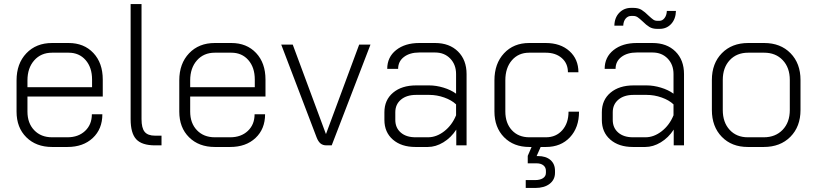

<svg xmlns="http://www.w3.org/2000/svg" viewBox="-20 -720 4047 951"><path d="M62 -167V-322Q62 -405 110.5 -456Q159 -507 238 -507H320Q396 -507 442.5 -457.5Q489 -408 489 -326V-242H116V-167Q116 -110 149.5 -75Q183 -40 238 -40H314Q368 -40 401.5 -71.5Q435 -103 435 -154H487Q487 -81 439.5 -36.5Q392 8 314 8H238Q159 8 110.5 -40Q62 -88 62 -167ZM436 -288V-326Q436 -386 404 -422.5Q372 -459 320 -459H238Q183 -459 149.5 -421Q116 -383 116 -322V-288Z M627 -130V-700H681V-130Q681 -86 696.5 -67Q712 -48 748 -48H780V0H748Q683 0 655 -30Q627 -60 627 -130Z M868 -167V-322Q868 -405 916.5 -456Q965 -507 1044 -507H1126Q1202 -507 1248.5 -457.5Q1295 -408 1295 -326V-242H922V-167Q922 -110 955.5 -75Q989 -40 1044 -40H1120Q1174 -40 1207.5 -71.5Q1241 -103 1241 -154H1293Q1293 -81 1245.5 -36.5Q1198 8 1120 8H1044Q965 8 916.5 -40Q868 -88 868 -167ZM1242 -288V-326Q1242 -386 1210 -422.5Q1178 -459 1126 -459H1044Q989 -459 955.5 -421Q922 -383 922 -322V-288Z M1548 -40 1373 -499H1430L1594 -57H1595L1759 -499H1815L1623 0H1597Q1579 0 1567.5 -9.5Q1556 -19 1548 -40Z M1884 -126V-164Q1884 -225 1927 -261Q1970 -297 2041 -297H2106Q2140 -297 2176.5 -286Q2213 -275 2239 -256V-353Q2239 -400 2210 -430Q2181 -460 2135 -460H2057Q2010 -460 1981 -438Q1952 -416 1952 -379H1898Q1898 -437 1942 -472Q1986 -507 2057 -507H2135Q2206 -507 2248.5 -465Q2291 -423 2291 -353V0H2240V-78Q2214 -38 2176 -15Q2138 8 2099 8H2038Q1968 8 1926 -28.5Q1884 -65 1884 -126ZM2100 -40Q2142 -40 2180.5 -70Q2219 -100 2239 -149V-203Q2217 -224 2180.5 -237Q2144 -250 2106 -250H2041Q1994 -250 1966 -226.5Q1938 -203 1938 -164V-126Q1938 -87 1965 -63.5Q1992 -40 2038 -40Z M2658 8 2638 53H2645Q2684 53 2706.5 72.5Q2729 92 2729 126V136Q2729 170 2702.5 190.5Q2676 211 2631 211H2584V172H2630Q2655 172 2669.5 162.5Q2684 153 2684 136V126Q2684 109 2671.5 99Q2659 89 2638 89H2594V52L2613 8H2602Q2524 8 2476.5 -40.5Q2429 -89 2429 -168V-322Q2429 -405 2476.5 -456Q2524 -507 2601 -507H2683Q2756 -507 2800.5 -467Q2845 -427 2845 -362H2793Q2793 -406 2762.5 -432.5Q2732 -459 2683 -459H2601Q2548 -459 2515.5 -421.5Q2483 -384 2483 -322V-168Q2483 -110 2515.5 -75Q2548 -40 2602 -40H2684Q2734 -40 2765 -75Q2796 -110 2796 -167H2848Q2848 -88 2803 -40Q2758 8 2684 8Z M2961 -126V-164Q2961 -225 3004 -261Q3047 -297 3118 -297H3183Q3217 -297 3253.5 -286Q3290 -275 3316 -256V-353Q3316 -400 3287 -430Q3258 -460 3212 -460H3134Q3087 -460 3058 -438Q3029 -416 3029 -379H2975Q2975 -437 3019 -472Q3063 -507 3134 -507H3212Q3283 -507 3325.5 -465Q3368 -423 3368 -353V0H3317V-78Q3291 -38 3253 -15Q3215 8 3176 8H3115Q3045 8 3003 -28.5Q2961 -65 2961 -126ZM3177 -40Q3219 -40 3257.5 -70Q3296 -100 3316 -149V-203Q3294 -224 3257.5 -237Q3221 -250 3183 -250H3118Q3071 -250 3043 -226.5Q3015 -203 3015 -164V-126Q3015 -87 3042 -63.5Q3069 -40 3115 -40ZM3163 -614Q3148 -628 3138.5 -634.5Q3129 -641 3117 -641H3106Q3090 -641 3079 -628Q3068 -615 3067 -593H3023Q3024 -633 3047.5 -657Q3071 -681 3106 -681H3117Q3142 -681 3158 -671Q3174 -661 3193 -642Q3207 -629 3215.5 -623Q3224 -617 3235 -617H3247Q3261 -617 3271.5 -630.5Q3282 -644 3283 -666H3328Q3327 -626 3304.5 -601.5Q3282 -577 3247 -577H3235Q3212 -577 3196.5 -586.5Q3181 -596 3163 -614Z M3506 -175V-324Q3506 -406 3555.5 -456.5Q3605 -507 3686 -507H3765Q3846 -507 3895.5 -456.5Q3945 -406 3945 -324V-175Q3945 -93 3895 -42.5Q3845 8 3763 8H3684Q3604 8 3555 -42.5Q3506 -93 3506 -175ZM3763 -40Q3821 -40 3856.5 -77Q3892 -114 3892 -175V-324Q3892 -385 3857 -422Q3822 -459 3765 -459H3686Q3629 -459 3594.5 -422Q3560 -385 3560 -324V-175Q3560 -114 3594 -77Q3628 -40 3684 -40Z"/></svg>

Font: Bai Jamjuree Light
Style: Regular
Weight: 300
Designer: Katatrad Aksorn Co.,Ltd.
Foundry: Cadson Demak Co.,Ltd.
Version: Version 1.000; ttfautohint (v1.6)